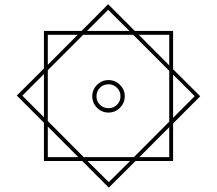

<svg xmlns="http://www.w3.org/2000/svg" viewBox="-20 -735 1015 898"><path d="M364.7 18.1H185.5V-161.1L58.6 -288.1L185.5 -414.6V-590.3H361.3L485.8 -715.3L610.4 -590.3H789.6V-411.1L916.5 -284.7L789.6 -157.7V18.1H613.8L488.8 142.6ZM387.2 -590.3H585.4L485.8 -689ZM771.5 -429.2V-572.3H628.9ZM203.6 -432.1 343.3 -572.3H203.6ZM203.6 -406.7V-168.9L371.6 0H606L771.5 -166V-403.8L603 -572.3H369.1ZM185.5 -388.7 84.5 -287.6 185.5 -186.5ZM789.6 -386.2V-184.1L890.6 -285.2ZM411.6 -284.7Q411.6 -315.9 433.8 -338.1Q456.1 -360.4 487.3 -360.4Q518.6 -360.4 541 -338.1Q563.5 -315.9 563.5 -284.7Q563.5 -253.4 541 -231Q518.6 -208.5 487.3 -208.5Q456.1 -208.5 433.8 -231Q411.6 -253.4 411.6 -284.7ZM431.2 -284.7Q431.2 -261.2 447.5 -245.1Q463.9 -229 487.3 -229Q510.7 -229 527.1 -245.1Q543.5 -261.2 543.5 -284.7Q543.5 -308.1 527.1 -324.5Q510.7 -340.8 487.3 -340.8Q463.9 -340.8 447.5 -324.5Q431.2 -308.1 431.2 -284.7ZM203.6 -143.1V0H346.2ZM631.8 0H771.5V-140.1ZM588.4 18.1H389.2L488.8 116.7Z"/></svg>

Font: Vazirmatn UI FD Thin
Style: Regular
Weight: 100
Designer: Saber Rastikerdar
Foundry: Saber Rastikerdar
Version: Version 33.003